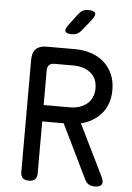

<svg xmlns="http://www.w3.org/2000/svg" viewBox="-62 -996 725 1052"><g transform="rotate(5 300.0 -470.0)"><path d="M182 -410H327Q354 -410 377.5 -417.5Q401 -425 418.5 -439Q436 -453 446.5 -475Q457 -497 457 -525Q457 -583 419 -611.5Q381 -640 327 -640H222Q202 -640 192 -630Q182 -620 182 -600ZM182 -320V-35Q182 -12 171 -1Q160 10 137 10Q114 10 103 -1Q92 -12 92 -35V-650Q92 -691 111.5 -710.5Q131 -730 172 -730H327Q374 -730 415 -716.5Q456 -703 486 -676.5Q516 -650 533 -612Q550 -574 550 -525Q550 -485 538.5 -452Q527 -419 506 -394.5Q485 -370 456.5 -353Q428 -336 394 -328L531 -49Q546 -19 537.5 -4.5Q529 10 500 10Q479 10 466.5 2.5Q454 -5 446 -20L300 -320ZM303 -810Q272 -810 266 -822Q260 -834 279 -859L328 -924Q338 -937 350.5 -943.5Q363 -950 380 -950Q412 -950 418.5 -937.5Q425 -925 405 -899L353 -834Q343 -822 331 -816Q319 -810 303 -810Z"/></g></svg>

Font: Maple Mono Normal
Style: Regular
Weight: 400
Monospace: yes
Designer: subframe7536
Version: Version 7.000